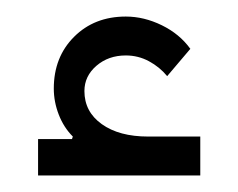

<svg xmlns="http://www.w3.org/2000/svg" viewBox="-20 -772 288 232"><path d="M26 -604H67L68 -607Q57 -618 51 -633.5Q45 -649 45 -665Q45 -703 69.5 -727.5Q94 -752 132 -752Q154 -752 175.5 -741.5Q197 -731 210 -713L182 -680Q173 -691 160 -698Q147 -705 132 -705Q111 -705 96.5 -692.5Q82 -680 82 -662Q82 -637 103 -622Q124 -607 159 -607H222V-560H26Z"/></svg>

Font: IBM Plex Sans Arabic Light
Style: Regular
Weight: 300
Designer: Mike Abbink, Paul van der Laan, Pieter van Rosmalen, Wael Morcos, Khajak Apelian
Foundry: Bold Monday
Version: Version 1.2